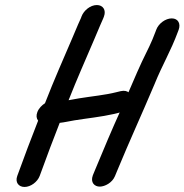

<svg xmlns="http://www.w3.org/2000/svg" viewBox="-20 -724 732 762"><path d="M600.1 -606 597.5 -599C580.3 -552.6 568 -530.6 543.5 -479.7C520.7 -431.5 483 -340 460 -289C421.8 -204.6 392.8 -135.1 357.9 -51.1L348.8 -29.1C348.7 -28.9 348.5 -28.4 348.4 -28C337.9 0.2 355.1 17 376.5 16.6C395.8 16.4 425.2 1.7 436.2 -24.9L445.3 -46.9C493.7 -164 541.4 -267.4 592.4 -387.9C626.2 -471.3 656.7 -518.4 686.5 -599L689.1 -606C697.6 -629 687.8 -651 661.7 -651C636.9 -651 609.3 -630.8 600.1 -606ZM303.7 -659 301.1 -652C300.6 -650.7 295.2 -639.5 290 -627.3L266.3 -571.4C228.3 -482.3 197.2 -413.5 158.5 -314.3C146.8 -306.7 134 -294.6 128.2 -279C123.1 -265.4 124.4 -254.2 131.3 -245.1C112 -195.9 97.4 -158 90 -138L48.6 -26C39 0 54.3 18 77.3 18C101.6 18 128.6 -1.7 137.6 -26L179 -138C185.9 -156.5 197.8 -187.5 216.9 -236.4C236.3 -238.5 254 -242.8 275.4 -246.4C325.4 -254.5 381.5 -260.1 432.8 -271.8L449.2 -275.8C479.1 -282.6 498.7 -309.9 500.9 -329.6C503.1 -349.3 489.6 -369.3 458.7 -362.2L441.8 -358.1C398.5 -346.9 344.8 -342 293.2 -333.6C275.2 -330.8 262.9 -328.1 252.2 -326.3C286.2 -412.5 317.9 -483 353.5 -566.6L377 -622.1C383.1 -635.4 387.7 -645.6 390.1 -652L392.7 -659C401.9 -683.8 389.1 -704 364.3 -704C338.3 -704 312.2 -682 303.7 -659Z"/></svg>

Font: Just Breathe
Style: BdObl7
Weight: 400
Foundry: Cannot Into Space Fonts
Version: Version 0.72